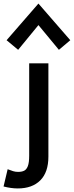

<svg xmlns="http://www.w3.org/2000/svg" viewBox="-72 -815 415 1079"><path d="M28 244Q-9 244 -52 233L-29 136Q-11 143 2 147Q15 151 30 151Q50 151 63.5 144.5Q77 138 84.5 118.5Q92 99 92 60V-459H200V65Q200 153 154.5 198.5Q109 244 28 244ZM30 -535 -35 -589 144 -795 323 -589 259 -535 144 -674Z"/></svg>

Font: Alata
Style: Regular
Weight: 400
Designer: Spyros Zevelakis, Eben Sorkin
Foundry: Spyros Zevelakis
Version: Version 1.005; ttfautohint (v1.8.4.7-5d5b)